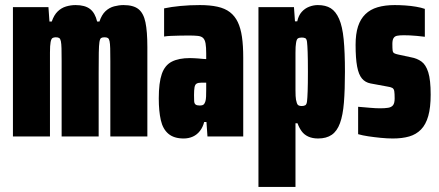

<svg xmlns="http://www.w3.org/2000/svg" viewBox="-20 -538 1732 757"><path d="M31 0V-510H171L175 -453H184Q193 -479 207.5 -493Q222 -507 240.5 -512.5Q259 -518 278 -518Q315 -518 335 -502.5Q355 -487 363 -453H372Q381 -480 396 -494Q411 -508 430 -513Q449 -518 467 -518Q506 -518 526 -502Q546 -486 553.5 -450Q561 -414 561 -352V0H415V-297Q415 -328 414.5 -347Q414 -366 412 -375.5Q410 -385 405.5 -388Q401 -391 392 -391Q383 -391 378.5 -388Q374 -385 372 -372Q370 -359 369.5 -330.5Q369 -302 369 -251V0H223V-297Q223 -328 222.5 -347Q222 -366 220 -375.5Q218 -385 213.5 -388Q209 -391 200 -391Q192 -391 187 -388Q182 -385 179.5 -372Q177 -359 177 -330.5Q177 -302 177 -251V0Z M704 8Q666 8 644 -10.5Q622 -29 614 -64.5Q606 -100 606 -150Q606 -212 618 -246.5Q630 -281 657.5 -295Q685 -309 729 -309Q737 -309 745 -308.5Q753 -308 761.5 -307.5Q770 -307 777.5 -306Q785 -305 793 -305V-327Q793 -352 790.5 -366.5Q788 -381 781 -388Q774 -395 760 -396.5Q746 -398 723 -398Q704 -398 686 -397.5Q668 -397 653.5 -396.5Q639 -396 627 -394V-505Q655 -511 691.5 -514.5Q728 -518 768 -518Q808 -518 837.5 -511.5Q867 -505 886.5 -490Q906 -475 917.5 -451Q929 -427 934 -392.5Q939 -358 939 -311V0H798L794 -57H785Q780 -37 768.5 -22Q757 -7 740.5 0.5Q724 8 704 8ZM767 -122Q774 -122 778.5 -123.5Q783 -125 785.5 -129Q788 -133 790 -139Q792 -146 792.5 -157.5Q793 -169 793 -185V-212H773Q762 -212 755.5 -208.5Q749 -205 747 -194Q745 -183 745 -163Q745 -149 745.5 -139.5Q746 -130 751 -126Q756 -122 767 -122Z M999 199V-510H1139L1143 -454H1152Q1157 -477 1169.5 -491Q1182 -505 1199 -511.5Q1216 -518 1233 -518Q1264 -518 1284 -505.5Q1304 -493 1317 -463.5Q1330 -434 1335 -383Q1340 -332 1340 -255Q1340 -184 1336 -134Q1332 -84 1320.5 -52.5Q1309 -21 1288 -6.5Q1267 8 1234 8Q1212 8 1195.5 0.5Q1179 -7 1169 -21Q1159 -35 1153 -52H1145V199ZM1170 -120Q1178 -120 1183.5 -123Q1189 -126 1190.5 -138.5Q1192 -151 1193 -178.5Q1194 -206 1194 -255Q1194 -305 1193 -332.5Q1192 -360 1190.5 -372.5Q1189 -385 1183.5 -387.5Q1178 -390 1170 -390Q1160 -390 1154.5 -386.5Q1149 -383 1147 -367Q1145 -357 1145 -329.5Q1145 -302 1145 -255Q1145 -209 1145 -182.5Q1145 -156 1147 -145Q1150 -129 1154.5 -124.5Q1159 -120 1170 -120Z M1529 8Q1507 8 1481.5 5.5Q1456 3 1432.5 -0.5Q1409 -4 1392 -9V-117Q1404 -116 1416 -115Q1428 -114 1439 -113Q1450 -112 1460.5 -111.5Q1471 -111 1479 -111Q1497 -111 1510 -113Q1523 -115 1529.5 -123Q1536 -131 1536 -150Q1536 -169 1534.5 -178.5Q1533 -188 1526.5 -191.5Q1520 -195 1506 -197L1441 -209Q1420 -213 1407 -228.5Q1394 -244 1388 -276Q1382 -308 1382 -361Q1382 -404 1391.5 -433.5Q1401 -463 1420.5 -482Q1440 -501 1469 -509.5Q1498 -518 1536 -518Q1556 -518 1578 -516.5Q1600 -515 1620.5 -511.5Q1641 -508 1655 -503V-393Q1639 -395 1623.5 -396.5Q1608 -398 1595 -398.5Q1582 -399 1572 -399Q1555 -399 1545.5 -397Q1536 -395 1531.5 -387.5Q1527 -380 1527 -365Q1527 -347 1528 -339Q1529 -331 1534.5 -328Q1540 -325 1550 -323L1601 -312Q1624 -308 1641.5 -295.5Q1659 -283 1668.5 -253Q1678 -223 1678 -165Q1678 -114 1668.5 -80.5Q1659 -47 1640 -27.5Q1621 -8 1593.5 0Q1566 8 1529 8Z"/></svg>

Font: Saira ExtraCondensed Black
Style: Regular
Weight: 900
Width: 2
Designer: Hector Gatti with collaboration of the Omnibus-Type team
Foundry: Omnibus-Type
Version: Version 1.101